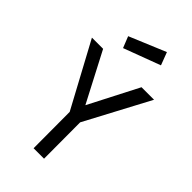

<svg xmlns="http://www.w3.org/2000/svg" viewBox="-281 -1030 1117 1117"><g transform="rotate(45 277.5 -472.0)"><path d="M322 0H236L235 -298L21 -695H113L272 -390L429 -695H532L321 -298ZM389 -944 419 -865 192 -780 164 -850Z"/></g></svg>

Font: Panefresco 500wt
Style: Regular
Weight: 700
Foundry: Campivisivi & Chank Co
Version: Version 1.001